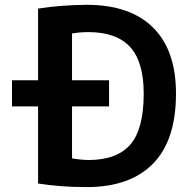

<svg xmlns="http://www.w3.org/2000/svg" viewBox="-20 -760 777 790"><path d="M29.3 -322.3V-429.7H136.7V-724.6Q229.5 -739.3 336.9 -740.2Q514.6 -740.2 609.4 -647Q704.1 -553.7 704.1 -375Q704.1 -182.6 609.4 -86.4Q514.6 9.8 336.9 9.8Q229.5 9.8 136.7 -4.9V-322.3ZM276.4 -429.7H428.7V-322.3H276.4V-108.4Q308.6 -102.5 343.8 -101.6Q460.9 -101.6 516.1 -165Q571.3 -228.5 571.3 -375Q571.3 -505.9 515.1 -566.9Q459 -627.9 343.8 -627.9Q307.6 -627.9 276.4 -622.1Z"/></svg>

Font: Mgen+ 1c bold
Style: Bold
Weight: 700
Designer: [Source Han Sans]
Ryoko NISHIZUKA  (kana & ideographs); Paul D. Hunt (Latin, Greek & Cyrillic); Wenlong ZHANG  (bopomofo
Version: Version 1.059.20150602